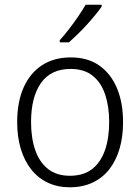

<svg xmlns="http://www.w3.org/2000/svg" viewBox="-20 -786 596 816"><path d="M503 -267Q503 -204 488 -153.5Q473 -103 444.5 -66.5Q416 -30 373.5 -10Q331 10 276 10Q225 10 183.5 -9.5Q142 -29 113 -65.5Q84 -102 68.5 -153Q53 -204 53 -267Q53 -353 80.5 -414.5Q108 -476 159 -509Q210 -542 281 -542Q353 -542 402 -507.5Q451 -473 477 -411.5Q503 -350 503 -267ZM112 -267Q112 -199 130 -147.5Q148 -96 184.5 -67.5Q221 -39 277 -39Q335 -39 371.5 -67.5Q408 -96 426 -147.5Q444 -199 444 -267Q444 -333 427 -384Q410 -435 374 -464Q338 -493 280 -493Q196 -493 154 -433Q112 -373 112 -267ZM412 -758Q401 -742 385 -722.5Q369 -703 350 -682Q331 -661 311 -641.5Q291 -622 273 -606H234V-615Q252 -635 273 -662Q294 -689 313 -717Q332 -745 344 -766H412Z"/></svg>

Font: Noto Sans Display Light
Style: Regular
Weight: 300
Designer: Monotype Design Team
Foundry: Monotype Imaging Inc.
Version: Version 2.003